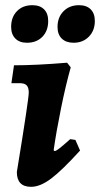

<svg xmlns="http://www.w3.org/2000/svg" viewBox="-20 -709 386 741"><path d="M251 -172 271 -169 289 -128Q219 -51 177 -19.5Q135 12 100 12Q45 12 45 -45Q91 -326 91 -352Q91 -371 83 -379.5Q75 -388 56 -388H24L34 -457Q119 -457 239 -467L253 -449Q234 -382 215.5 -291Q197 -200 187 -129L191 -126Q196 -126 209.5 -136.5Q223 -147 251 -172ZM23 -605Q23 -643 45.5 -666Q68 -689 105 -689Q134 -689 150 -673Q166 -657 166 -628Q166 -590 143.5 -567Q121 -544 84 -544Q55 -544 39 -560.5Q23 -577 23 -605ZM202 -605Q202 -642 225 -665.5Q248 -689 285 -689Q314 -689 330 -673Q346 -657 346 -628Q346 -591 323 -567.5Q300 -544 264 -544Q235 -544 218.5 -560Q202 -576 202 -605Z"/></svg>

Font: Alegreya ExtraBold
Style: Italic
Weight: 800
Italic angle: -7°
Designer: Juan Pablo del Peral
Foundry: Huerta Tipografica
Version: Version 2.007; ttfautohint (v1.6)